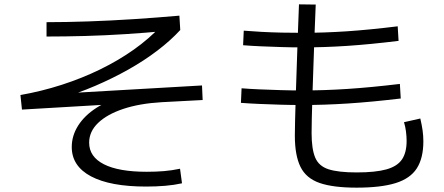

<svg xmlns="http://www.w3.org/2000/svg" viewBox="-20 -823 2040 883"><path d="M652 35Q487 35 398.5 -12Q310 -59 310 -147Q310 -199 339.5 -245.5Q369 -292 423.5 -327Q478 -362 550 -381L558 -347L81 -319L74 -386Q171 -403 264 -433Q357 -463 441 -504Q525 -545 595.5 -595Q666 -645 718 -701L735 -680Q649 -672 556 -666Q463 -660 371 -657.5Q279 -655 194 -655V-721Q283 -721 385.5 -724.5Q488 -728 595.5 -735Q703 -742 805 -751L809 -685Q765 -637 704 -590.5Q643 -544 570 -503Q497 -462 417.5 -428Q338 -394 259 -371L249 -392L909 -430L912 -363L723 -353Q621 -347 546.5 -322Q472 -297 431 -257.5Q390 -218 390 -167Q390 -102 458 -67.5Q526 -33 655 -33Q697 -33 733.5 -36Q770 -39 808 -47L817 20Q781 28 739.5 31.5Q698 35 652 35Z M1620 40Q1512 40 1450 18.5Q1388 -3 1362 -55.5Q1336 -108 1336 -199Q1336 -220 1337 -266Q1338 -312 1340 -375Q1342 -438 1344.5 -510.5Q1347 -583 1349.5 -658Q1352 -733 1355 -803L1432 -802Q1429 -737 1426.5 -664.5Q1424 -592 1421.5 -521.5Q1419 -451 1417 -388.5Q1415 -326 1414 -280Q1413 -234 1413 -211Q1413 -138 1429.5 -98.5Q1446 -59 1491 -44.5Q1536 -30 1620 -30Q1707 -30 1757 -44Q1807 -58 1828.5 -89.5Q1850 -121 1850 -175Q1850 -196 1847 -219Q1844 -242 1838 -261L1913 -278Q1920 -248 1923.5 -223.5Q1927 -199 1927 -173Q1927 -96 1897 -49Q1867 -2 1799.5 19Q1732 40 1620 40ZM1368 -340Q1321 -340 1270.5 -341.5Q1220 -343 1173 -345Q1126 -347 1088 -350L1091 -417Q1127 -414 1174 -412Q1221 -410 1271.5 -408.5Q1322 -407 1368 -407Q1471 -407 1578 -414Q1685 -421 1819 -437L1823 -370Q1688 -354 1580 -347Q1472 -340 1368 -340ZM1370 -605Q1325 -605 1275.5 -606.5Q1226 -608 1180.5 -610Q1135 -612 1098 -615L1101 -682Q1136 -679 1182 -676.5Q1228 -674 1276.5 -673Q1325 -672 1370 -672Q1470 -672 1574.5 -679Q1679 -686 1809 -702L1813 -635Q1682 -619 1577 -612Q1472 -605 1370 -605Z"/></svg>

Font: M PLUS 2
Style: Regular
Weight: 400
Designer: Coji Morishita
Foundry: UNDERFOREST DESIGN
Version: Version 1.001